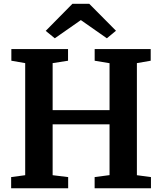

<svg xmlns="http://www.w3.org/2000/svg" viewBox="-20 -1005 865 1025"><path d="M114.5 -69.7V-668L40.6 -680.8V-743H343.2V-680.8L261 -668V-417H564.8V-667.6L485.4 -680.8V-743H784.5V-680.8L710.8 -668V-69.7L785.9 -59.6V0H485.2V-59.6L564.8 -70.1V-341.2H261V-69.7L343.9 -59.6V0H39.5V-59.6ZM366.5 -984.6H456.6L599.1 -840.9L550.5 -800.6L411.6 -897.8L272.6 -800.6L224 -840.2Z"/></svg>

Font: Merriweather 7pt Light
Style: Regular
Weight: 300
Designer: Eben Sorkin
Foundry: Eben Sorkin
Version: Version 2.200;gftools[0.9.31]